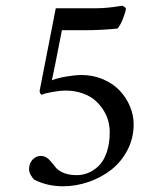

<svg xmlns="http://www.w3.org/2000/svg" viewBox="-20 -649 572 674"><path d="M265.6 -385.7Q307.1 -385.7 342.5 -370.4Q377.9 -355 400.9 -330.3Q423.8 -305.7 436.5 -274.9Q449.2 -244.1 449.2 -212.9Q449.2 -164.6 427.7 -122.8Q406.2 -81.1 371.1 -53.5Q335.9 -25.9 291.5 -10.5Q247.1 4.9 201.2 4.9Q146.5 4.9 101.6 -17.6Q95.7 -21.5 88.9 -33Q82 -44.4 82 -54.7Q82 -75.2 94.2 -88.4Q106.4 -101.6 123 -101.6Q135.3 -101.6 144.5 -95.2Q153.8 -88.9 164.1 -75.4Q174.3 -62 177.7 -58.6Q202.1 -34.2 250 -34.2Q270.5 -34.2 290 -42.2Q309.6 -50.3 326.9 -67.1Q344.2 -84 354.7 -114.5Q365.2 -145 365.2 -185.5Q365.2 -204.6 360.1 -224.1Q355 -243.7 342.8 -262.9Q330.6 -282.2 313 -297.4Q295.4 -312.5 268.6 -321.8Q241.7 -331.1 209 -331.1Q192.4 -331.1 165.3 -326.4Q138.2 -321.8 127 -316.4Q124 -316.4 121.6 -320.8Q119.1 -325.2 119.1 -330.1Q171.9 -599.6 175.8 -620.1H320.3Q337.9 -620.1 360.4 -622.3Q382.8 -624.5 396.5 -627L410.2 -628.9Q411.6 -627.9 414.3 -626.2Q417 -624.5 418.2 -623.8Q419.4 -623 420.7 -621.6Q421.9 -620.1 421.9 -618.2Q421.9 -610.8 412.8 -586.4Q403.8 -562 392.6 -548.8Q337.9 -543 279.3 -543H197.3Q193.4 -523.4 186.3 -486.8Q179.2 -450.2 173.3 -420.9Q167.5 -391.6 162.1 -367.2Q181.6 -375 213.1 -380.4Q244.6 -385.7 265.6 -385.7Z"/></svg>

Font: Amiri Quran
Style: Regular
Weight: 400
Designer: Khaled Hosny
Version: Version 000.105